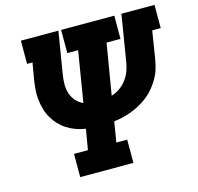

<svg xmlns="http://www.w3.org/2000/svg" viewBox="-106 -847 987 959"><g transform="rotate(-15 387.0 -367.5)"><path d="M193 0V-120H265L283 -226Q257 -230 233 -238.5Q209 -247 188 -260.5Q167 -274 150 -292Q133 -310 120.5 -331.5Q108 -353 101 -378Q94 -403 91 -428.5Q88 -454 90.5 -481Q93 -508 97 -534L111 -615H83V-735H277L241 -515Q237 -490 237 -466Q237 -442 244.5 -419.5Q252 -397 267.5 -380Q283 -363 304 -353L347 -615H291V-735H566V-615H494L450 -352Q473 -359 493 -373Q513 -387 527.5 -406Q542 -425 550.5 -446.5Q559 -468 563 -491L603 -735H774V-615H730L707 -471Q703 -447 696 -423.5Q689 -400 676.5 -378Q664 -356 648 -336Q632 -316 612 -299.5Q592 -283 570 -270.5Q548 -258 525 -249Q502 -240 478 -234Q454 -228 429 -225L412 -120H468V0Z"/></g></svg>

Font: Iosevka Etoile Heavy Oblique
Style: Regular
Weight: 900
Italic angle: -9°
Designer: Belleve Invis
Foundry: Belleve Invis
Version: Version 15.5.2; ttfautohint (v1.8.4)